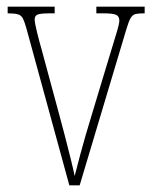

<svg xmlns="http://www.w3.org/2000/svg" viewBox="-20 -556 458 576"><path d="M60 -468Q54 -490 49 -500Q44 -510 34 -513Q24 -516 3 -516V-536H144V-516H130Q103 -516 93.5 -512.5Q84 -509 84 -498Q84 -488 91 -459.5Q98 -431 105 -407L158 -211Q166 -182 175 -147Q184 -112 192 -80Q200 -48 204 -28Q209 -48 221.5 -95Q234 -142 256 -214L301 -363Q318 -420 328 -452Q338 -484 338 -494Q338 -507 328.5 -511.5Q319 -516 289 -516H269V-536H414V-516H412Q396 -516 387 -514Q378 -512 372 -502Q366 -492 359 -468L219 0H188Z"/></svg>

Font: Noto Serif Georgian ExtraCondensed Thin
Style: Regular
Weight: 100
Width: 2
Designer: Monotype Design Team, Akaki Razmadze
Foundry: Google LLC
Version: Version 2.003; ttfautohint (v1.8.4.7-5d5b)